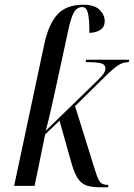

<svg xmlns="http://www.w3.org/2000/svg" viewBox="-20 -790 569 816"><path d="M407 6Q371 6 348.5 -1.5Q326 -9 311.5 -30.5Q297 -52 285 -92L233 -277L172 -219L127 0H40L168 -601Q186 -687 224 -728.5Q262 -770 334 -770Q381 -770 403 -748.5Q425 -727 425 -700Q425 -676 408 -664Q391 -652 360 -650Q360 -706 354 -733Q348 -760 330 -760Q307 -760 294 -737Q281 -714 270 -661L213 -398Q204 -358 194.5 -315Q185 -272 174 -234L380 -434Q401 -454 414.5 -469.5Q428 -485 428 -498Q428 -517 407.5 -521.5Q387 -526 344 -526L346 -536H529L527 -526Q502 -526 480.5 -511.5Q459 -497 425 -463L299 -339L387 -57Q397 -26 406.5 -15Q416 -4 441 -4L439 6Z"/></svg>

Font: Noto Serif Display ExtraCondensed
Style: Italic
Weight: 400
Width: 2
Italic angle: -12°
Designer: Monotype Design Team
Foundry: Monotype Imaging Inc.
Version: Version 2.009